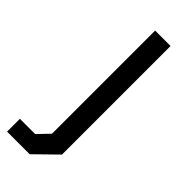

<svg xmlns="http://www.w3.org/2000/svg" viewBox="-275 -555 774 774"><g transform="rotate(45 112.0 -168.0)"><path d="M-40 187V114H47L94 65V-523H182V96L89 187Z"/></g></svg>

Font: Tomorrow
Style: Regular
Weight: 400
Designer: Tony de Marco, Monica Rizzolli
Foundry: Just in Type
Version: Version 2.002